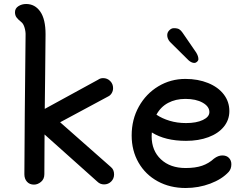

<svg xmlns="http://www.w3.org/2000/svg" viewBox="-20 -915 1236 961"><path d="M535 -79Q551 -66 551 -42Q551 -21 536.5 -6.5Q522 8 501 8Q481 8 467 -6L203 -242Q202 -146 202 -43Q202 -19 185.5 -5Q169 9 150 9Q128 9 115 -5.5Q102 -20 102 -43Q102 -147 104 -345Q106 -543 108 -737Q109 -756 103 -776.5Q97 -797 86 -805Q71 -817 63 -827.5Q55 -838 55 -854Q55 -873 72 -884Q89 -895 111 -895Q155 -895 181.5 -857Q208 -819 208 -744Q208 -688 206 -540Q204 -428 204 -370L471 -516Q482 -524 496 -524Q517 -524 531.5 -509.5Q546 -495 546 -474Q546 -460 539 -448.5Q532 -437 521 -432L281 -303Z M1138 -93Q1138 -70 1125 -55Q1091 -18 1032.5 4Q974 26 909 26Q831 26 769.5 -7.5Q708 -41 673.5 -101Q639 -161 639 -237Q639 -317 675 -381.5Q711 -446 772.5 -483Q834 -520 908 -520Q971 -520 1021.5 -499.5Q1072 -479 1100 -442.5Q1128 -406 1128 -359Q1128 -315 1100.5 -281Q1073 -247 1023.5 -228.5Q974 -210 911 -210Q807 -210 740 -252Q739 -246 739 -233Q739 -161 785.5 -117.5Q832 -74 909 -74Q958 -74 991.5 -85.5Q1025 -97 1051 -121Q1072 -137 1093 -137Q1114 -137 1126 -124.5Q1138 -112 1138 -93ZM763 -341Q791 -322 829 -310.5Q867 -299 911 -299Q963 -299 995.5 -314.5Q1028 -330 1028 -354Q1028 -382 994.5 -401Q961 -420 908 -420Q859 -420 821.5 -400Q784 -380 763 -341ZM924 -613 831 -705Q817 -721 817 -739Q817 -753 827.5 -763.5Q838 -774 850 -774Q868 -774 877 -768.5Q886 -763 894 -751L962 -652Q973 -634 973 -619Q973 -612 966.5 -606Q960 -600 953 -600Q939 -600 924 -613Z"/></svg>

Font: Tsukimi Rounded SemiBold
Style: Regular
Weight: 600
Designer: Takashi Funayama
Foundry: Takashi Funayama
Version: Version 1.032; ttfautohint (v1.8.3)